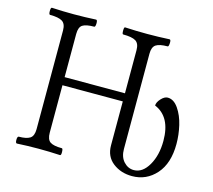

<svg xmlns="http://www.w3.org/2000/svg" viewBox="-98 -785 1018 916"><g transform="rotate(15 411.0 -327.5)"><path d="M626 11Q571 11 531.5 -19.5Q492 -50 492 -105V-322H194V-88Q194 -54 211 -42.5Q228 -31 269 -31Q274 -31 274.5 -14Q275 3 269 3Q215 0 162 0Q110 0 56 3Q49 3 49 -13.5Q49 -30 56 -31Q94 -31 111.5 -42.5Q129 -54 129 -88V-575Q129 -608 110.5 -619.5Q92 -631 50 -631Q44 -631 44 -648.5Q44 -666 50 -666Q104 -663 159 -663Q214 -663 268 -666Q275 -666 274.5 -648.5Q274 -631 268 -631Q228 -631 211 -620Q194 -609 194 -575V-362H492V-575Q492 -608 473.5 -619.5Q455 -631 411 -631Q406 -631 406 -648.5Q406 -666 411 -666Q467 -663 521 -663Q576 -663 631 -666Q638 -666 637 -648.5Q636 -631 631 -631Q591 -631 573.5 -619.5Q556 -608 556 -575V-104Q556 -65 577 -42Q598 -19 627 -19Q670 -19 699 -69Q728 -119 728 -190Q728 -309 646 -343Q646 -359 662.5 -377Q679 -395 695 -395Q725 -395 748 -361.5Q771 -328 781.5 -282.5Q792 -237 792 -192Q792 -96 744.5 -42.5Q697 11 626 11Z"/></g></svg>

Font: Junicode Cond Light
Style: Regular
Weight: 300
Width: 3
Designer: Peter S. Baker
Version: Version 2.201